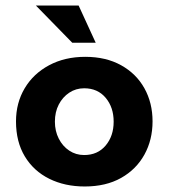

<svg xmlns="http://www.w3.org/2000/svg" viewBox="-20 -664 611 696"><path d="M38 -224Q38 -291 69.5 -344Q101 -397 158 -427.5Q215 -458 289 -458Q364 -458 419 -427.5Q474 -397 503.5 -344Q533 -291 533 -224Q533 -157 503.5 -103.5Q474 -50 419 -19Q364 12 287 12Q215 12 158.5 -16Q102 -44 70 -97Q38 -150 38 -224ZM179 -223Q179 -189 193 -161.5Q207 -134 231 -118Q255 -102 285 -102Q334 -102 363 -136.5Q392 -171 392 -223Q392 -275 363 -309.5Q334 -344 285 -344Q255 -344 231 -328Q207 -312 193 -285Q179 -258 179 -223ZM110 -644H265L327 -509H242Z"/></svg>

Font: Reem Kufi Fun
Style: Regular
Weight: 400
Designer: Khaled Hosny
Version: Version 1.005